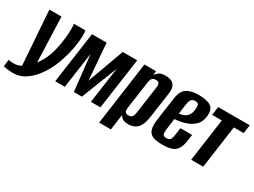

<svg xmlns="http://www.w3.org/2000/svg" viewBox="-101 -996 2123 1607"><g transform="rotate(30 960.0 -193.0)"><path d="M40.5 117.4Q12.1 117.4 -12 114.3Q-36.2 111.3 -54.8 105.9L-47.4 39.5Q-37.6 41.5 -25.4 43.2Q-13.1 44.9 4.4 44.9Q47.8 44.9 89.5 17.5Q131.2 -10 166.4 -55Q201.6 -100.1 223.8 -151.5Q241.7 -192.4 253.6 -244.1Q265.5 -295.9 271.9 -349.6Q278.3 -403.4 278.3 -448.6Q278.3 -463.3 277.3 -475.1Q276.3 -487 274.3 -495H385.5Q389.2 -477.7 389.2 -449.9Q389.2 -397.2 378.2 -333.8Q367.2 -270.5 347.2 -206.4Q327.2 -142.4 298.4 -86.9Q269.4 -30.3 229.8 16.1Q190.2 62.5 142.7 89.9Q95.1 117.4 40.5 117.4ZM76.7 52.9 37.6 -495H154.7L172.3 -1.2Z M379.6 0 449.6 -495H590.6L618.9 -143.4L746.8 -495H886.8L816.8 0H724.3L773.4 -347.2L637.5 0H560L522 -347.2L472.5 0Z M871.4 116 956.4 -495H1068.5L1064.1 -456.2Q1075.8 -473 1095.9 -487.9Q1116 -502.7 1156.8 -502.7Q1191.6 -502.7 1215.5 -491.4Q1239.4 -480 1250 -454.3Q1260.7 -428.5 1254.4 -385L1220 -144.8Q1212.6 -89.6 1195.7 -56.4Q1178.7 -23.1 1151.7 -8.4Q1124.7 6.3 1086.5 6.3Q1050.5 6.3 1032.3 -6.2Q1014.1 -18.7 1006.1 -35.4L985.1 116ZM1052 -58.7Q1071.3 -58.7 1081.2 -66.1Q1091.1 -73.5 1095.9 -87.1Q1100.6 -100.6 1102.6 -117L1138.7 -373.2Q1140.3 -386 1140.5 -396.6Q1140.6 -407.2 1137.8 -415.2Q1135 -423.1 1127.1 -427.5Q1119.2 -431.9 1104.4 -431.9Q1090.2 -431.9 1081.2 -427.1Q1072.1 -422.3 1066.8 -414.9Q1061.4 -407.6 1058.8 -399Q1056.2 -390.4 1055.2 -382.7L1017 -114.1Q1015.1 -97.4 1016.3 -84.5Q1017.4 -71.6 1025.7 -65.2Q1034 -58.7 1052 -58.7Z M1414.7 11.7Q1364.2 11.7 1330.7 -0.8Q1297.2 -13.3 1284.2 -48.1Q1271.3 -83 1280.3 -149.6L1312.5 -376.8Q1323.2 -449.2 1365.2 -475.6Q1407.2 -502 1475 -502Q1564.7 -502 1601.5 -473.4Q1638.3 -444.8 1625.7 -369Q1618.5 -325 1592 -297.2Q1565.6 -269.3 1530.4 -253.8Q1495.1 -238.3 1460.3 -232.1Q1425.5 -226 1401.8 -225L1387.5 -118Q1382.6 -81.5 1389.9 -67Q1397.2 -52.6 1422.5 -52.6Q1446.7 -52.6 1458 -65.3Q1469.2 -78.1 1474.5 -114.5L1484.2 -183.9H1596.9L1589.9 -131.9Q1582.2 -72.7 1562.6 -41.7Q1543 -10.6 1507.3 0.6Q1471.6 11.7 1414.7 11.7ZM1411.6 -283.1Q1422.6 -284.1 1437.7 -287.2Q1452.8 -290.3 1467.9 -299Q1483 -307.7 1495.1 -324.4Q1507.2 -341.1 1511.8 -369Q1517.6 -398.4 1513.5 -420.7Q1509.4 -443.1 1480.1 -443.1Q1454.5 -443.1 1441.4 -428.3Q1428.4 -413.5 1422.5 -366Z M1693.8 0 1751.6 -413H1657.7L1669.9 -495H1974.7L1962.5 -413H1868L1810.2 0Z"/></g></svg>

Font: Alumni Sans Thin
Style: Italic
Weight: 100
Italic angle: -8°
Designer: Robert E. Leuschke
Foundry: Robert E. Leuschke
Version: Version 1.016